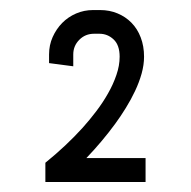

<svg xmlns="http://www.w3.org/2000/svg" viewBox="-20 -724 378 380"><path d="M166 -657.2Q148.9 -657.2 137 -645.3Q125 -633.3 125 -616.2V-592.8L77.1 -599.1V-616.2Q77.1 -634.8 84.2 -650.6Q91.3 -666.5 103 -678.5Q114.7 -690.4 130.6 -697.3Q146.5 -704.1 164.1 -704.1H178.2Q196.8 -704.1 212.6 -697.5Q228.5 -690.9 240.2 -679Q252 -667 258.5 -649.9Q265.1 -632.8 265.1 -611.8Q265.1 -595.7 260.3 -578.4Q255.4 -561 247.3 -543.9Q239.3 -526.9 229 -510.3Q218.8 -493.7 208 -479Q182.6 -444.3 150.9 -411.1H268.1V-363.8H69.8V-401.9Q111.3 -435.5 143.6 -471.2Q157.2 -486.3 170.4 -503.7Q183.6 -521 193.8 -539.1Q204.1 -557.1 210.4 -575.7Q216.8 -594.2 216.8 -611.8Q216.8 -634.8 204.8 -646Q192.9 -657.2 176.8 -657.2Z"/></svg>

Font: Abel
Style: Regular
Weight: 400
Designer: Matthew Desmond
Foundry: Matthew Desmond
Version: Version 1.002